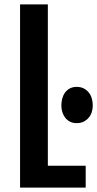

<svg xmlns="http://www.w3.org/2000/svg" viewBox="-20 -854 442 874"><path d="M329.1 -293.5C341.5 -293.5 352.2 -295.8 361.3 -300.5C370.4 -305.3 378.1 -311.4 384.3 -318.8C390.5 -326.3 395 -334.9 397.9 -344.5C400.9 -354.1 402.3 -363.8 402.3 -373.5C402.3 -384.6 400.9 -395.3 397.9 -405.5C395 -415.8 390.5 -424.8 384.3 -432.6C378.1 -440.4 370.4 -446.7 361.3 -451.4C352.2 -456.1 341.5 -458.5 329.1 -458.5C317.1 -458.5 306.6 -456.1 297.9 -451.4C289.1 -446.7 281.8 -440.4 276.1 -432.6C270.4 -424.8 266.2 -415.8 263.4 -405.5C260.7 -395.3 259.3 -384.6 259.3 -373.5C259.3 -363.4 260.7 -353.6 263.7 -344C266.6 -334.4 270.9 -325.8 276.6 -318.4C282.3 -310.9 289.6 -304.9 298.3 -300.3C307.1 -295.7 317.4 -293.5 329.1 -293.5ZM71.3 -834V0H370.1V-99.6H197.8V-834Z"/></svg>

Font: Fjalla One
Style: Regular
Weight: 400
Designer: Irina Smirnova
Foundry: Irina Smirnova
Version: Version 1.001